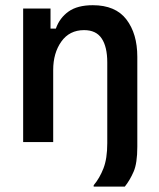

<svg xmlns="http://www.w3.org/2000/svg" viewBox="-20 -532 594 719"><path d="M330.8 166.7V161.7Q353.3 135 367.5 98.3Q381.7 61.7 381.7 4.2V-298.3Q381.7 -356.7 360.8 -387.9Q340 -419.2 295 -419.2Q240 -419.2 209.6 -376.2Q179.2 -333.3 179.2 -270V0H66.7V-500H169.2V-425H189.2Q203.3 -465 236.7 -488.8Q270 -512.5 327.5 -512.5Q412.5 -512.5 453.3 -459.2Q494.2 -405.8 494.2 -319.2V17.5Q494.2 79.2 480.4 110.8Q466.7 142.5 447.5 166.7Z"/></svg>

Font: Familjen Grotesk GF Medium
Style: Regular
Weight: 500
Designer: Anders Wikstroem, Jonas Baeckman, Matilda Gysing, Kristian Moeller
Foundry: Familjen STHLM AB
Version: Version 2.000; Beta; Release 4; Build 6